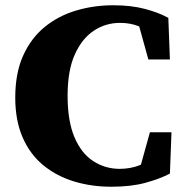

<svg xmlns="http://www.w3.org/2000/svg" viewBox="-20 -692 704 730"><path d="M403 18Q328 18 262 -2Q196 -22 145.5 -63Q95 -104 66.5 -168.5Q38 -233 38 -321Q38 -414 68 -480.5Q98 -547 150 -589.5Q202 -632 269.5 -652Q337 -672 410 -672Q479 -672 531.5 -658Q584 -644 620 -624L626 -466H544L502 -618L575 -610V-551Q541 -578 509 -591.5Q477 -605 436 -605Q382 -605 337 -575.5Q292 -546 264.5 -485Q237 -424 237 -328Q237 -232 263 -170.5Q289 -109 334.5 -79.5Q380 -50 435 -50Q476 -50 511.5 -64Q547 -78 581 -102V-45L508 -38L550 -189H632L626 -32Q588 -12 533 3Q478 18 403 18Z"/></svg>

Font: Source Serif 4 ExtraBold
Style: Regular
Weight: 800
Designer: Frank Grießhammer
Foundry: Adobe Systems Incorporated
Version: Version 4.004;hotconv 1.0.116;makeotfexe 2.5.65601